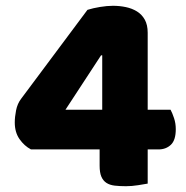

<svg xmlns="http://www.w3.org/2000/svg" viewBox="-20 -635 642 663"><path d="M282 -601Q301 -607 325.5 -611Q350 -615 370 -615Q393 -615 414.5 -610.5Q436 -606 453 -595.5Q470 -585 480 -567Q490 -549 490 -522V-256H569Q575 -245 581 -227Q587 -209 587 -189Q587 -151 570 -135Q553 -119 527 -119H490V-1Q479 1 457 4.5Q435 8 415 8Q393 8 376 6Q359 4 347.5 -3.5Q336 -11 330 -25Q324 -39 324 -63V-119H87Q64 -131 47.5 -154.5Q31 -178 31 -212Q31 -231 35.5 -254Q40 -277 53 -294ZM333 -444H329L206 -256H333Z"/></svg>

Font: Baloo Da 2 ExtraBold
Style: Regular
Weight: 800
Designer: Noopur Datye, Sulekha Rajkumar and Ek Type
Foundry: Ek Type
Version: Version 1.640;hotconv 1.0.111;makeotfexe 2.5.65597; ttfautoh